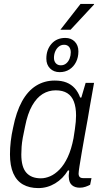

<svg xmlns="http://www.w3.org/2000/svg" viewBox="-20 -950 524 982"><path d="M176 12Q130 12 97.5 -6.5Q65 -25 48 -63.5Q31 -102 31 -161Q31 -193 35 -227.5Q39 -262 47 -297Q63 -378 92.5 -431.5Q122 -485 164.5 -511.5Q207 -538 260 -538Q295 -538 320 -528Q345 -518 362.5 -498.5Q380 -479 390 -451H396L418 -526H461L440 -408Q436 -381 428.5 -340.5Q421 -300 413 -255Q405 -210 398 -169.5Q391 -129 386.5 -100Q382 -71 382 -62Q382 -51 387.5 -45Q393 -39 406 -39H448L441 -5Q432 0 418 5Q404 10 388 10Q363 10 348 -3Q333 -16 332 -43Q331 -50 332 -58.5Q333 -67 334 -77L328 -79Q302 -36 262 -12Q222 12 176 12ZM189 -38Q212 -38 236.5 -48.5Q261 -59 284.5 -83Q308 -107 326.5 -146.5Q345 -186 356 -243Q360 -268 363 -289Q366 -310 367.5 -327Q369 -344 369 -359Q369 -401 358 -430Q347 -459 324 -473.5Q301 -488 265 -488Q229 -488 198.5 -469.5Q168 -451 144.5 -410Q121 -369 108 -302Q101 -271 96.5 -245.5Q92 -220 90.5 -199.5Q89 -179 89 -160Q89 -96 114.5 -67Q140 -38 189 -38ZM285 -581Q255 -581 236 -600Q217 -619 217 -650Q217 -696 243.5 -726Q270 -756 314 -756Q344 -756 362.5 -737Q381 -718 381 -687Q381 -657 369 -633Q357 -609 335.5 -595Q314 -581 285 -581ZM291 -616Q307 -616 318.5 -625.5Q330 -635 336 -650.5Q342 -666 342 -682Q342 -700 333 -710.5Q324 -721 308 -721Q292 -721 280.5 -711.5Q269 -702 262.5 -687Q256 -672 256 -654Q256 -637 265.5 -626.5Q275 -616 291 -616ZM289 -798 392 -930H461V-927L341 -798Z"/></svg>

Font: Archivo SemiCondensed ExtraLight
Style: Italic
Weight: 250
Width: 4
Italic angle: -10°
Designer: Hector Gatti
Foundry: Omnibus-Type
Version: Version 2.001